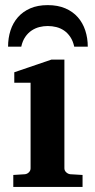

<svg xmlns="http://www.w3.org/2000/svg" viewBox="-20 -734 373 754"><path d="M32.2 0V-46.9L78.1 -49.8Q86.9 -50.8 93.5 -57.4Q100.1 -64 100.1 -73.2V-409.2H36.1V-450.2L182.1 -500H232.9V-73.2Q232.9 -64 240 -57.4Q247.1 -50.8 255.9 -49.8L304.2 -46.9V0ZM271.5 -550.8Q266.6 -573.2 256.1 -588.9Q245.6 -604.5 231.7 -614Q217.8 -623.5 201.2 -627.7Q184.6 -631.8 167.5 -631.8Q150.9 -631.8 134.5 -627.7Q118.2 -623.5 104 -614Q89.8 -604.5 79.1 -588.9Q68.4 -573.2 63.5 -550.8H11.7Q11.7 -584.5 21.2 -614.3Q30.8 -644 50.3 -666.3Q69.8 -688.5 98.9 -701.2Q127.9 -713.9 167.5 -713.9Q207 -713.9 236.6 -701.2Q266.1 -688.5 285.6 -666.3Q305.2 -644 314.9 -614.3Q324.7 -584.5 324.7 -550.8Z"/></svg>

Font: Charis SIL
Style: Bold
Weight: 700
Foundry: SIL International
Version: Version 4.112